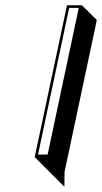

<svg xmlns="http://www.w3.org/2000/svg" viewBox="-20 -592 389 732"><path d="M112.3 6.8 235.4 -571.8H292.5L349.1 -515.6L226.1 63.5L225.6 120.1L168.9 63.5ZM125 -2.9H161.6L280.3 -562H243.7Z"/></svg>

Font: Linux Biolinum Shadow O
Style: Italic
Weight: 400
Italic angle: -12°
Designer: Philipp H. Poll
Foundry: Philipp H. Poll
Version: Version 0.6.2